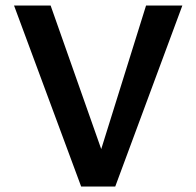

<svg xmlns="http://www.w3.org/2000/svg" viewBox="-20 -678 714 698"><path d="M643 -658 399 0H275L31 -658H164L348 -136L511 -658Z"/></svg>

Font: Ysabeau SC
Style: Bold
Weight: 700
Designer: Christian Thalmann (Catharsis Fonts)
Version: Version 0.003